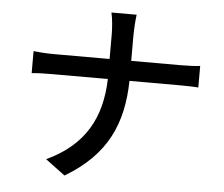

<svg xmlns="http://www.w3.org/2000/svg" viewBox="-56 -846 1112 955"><g transform="rotate(5 500.0 -368.0)"><path d="M473 -674V-551H194C156 -551 117 -554 93 -557V-447C118 -450 156 -451 196 -451H473C468 -262 394 -116 202 -27L300 46C508 -77 577 -240 581 -451H828C863 -451 907 -450 925 -448V-556C907 -553 868 -551 829 -551H581V-674C581 -704 584 -756 588 -782H462C469 -756 473 -706 473 -674Z"/></g></svg>

Font: Source Han Sans JP Medium
Style: Regular
Weight: 500
Designer: Ryoko NISHIZUKA 西塚涼子 (kana, bopomofo & ideographs); Paul D. Hunt (Latin, Greek & Cyrillic); Sandoll Communications 산돌커뮤니
Foundry: Adobe
Version: Version 2.002;hotconv 1.0.116;makeotfexe 2.5.65601